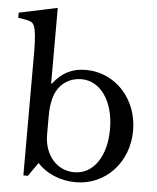

<svg xmlns="http://www.w3.org/2000/svg" viewBox="-58 -879 769 938"><g transform="rotate(5 326.5 -409.5)"><path d="M189 -209V-298C189 -350 197 -391 211 -419C234 -465 279 -493 333 -493C427 -493 493 -398 493 -262C493 -127 430 -37 337 -37C251 -37 189 -109 189 -209ZM187 -830 -1 -790V-765C62 -756 69 -752 78 -733C86 -716 91 -671 91 -604V0H113L160 -67C202 -19 273 11 348 11C494 11 606 -108 606 -265C606 -420 495 -540 351 -540C284 -540 234 -515 191 -459H187Z"/></g></svg>

Font: Libre Baskerville
Style: Regular
Weight: 400
Designer: Pablo Impallari, Rodrigo Fuenzalida
Foundry: Pablo Impallari, Rodrigo Fuenzalida
Version: Version 1.051;Glyphs 3.2.3 (3260)